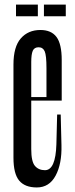

<svg xmlns="http://www.w3.org/2000/svg" viewBox="-20 -809 329 840"><path d="M183.3 -368.9V-510Q183.3 -566.7 175.6 -584.4Q167.8 -602.2 148.9 -602.2Q130 -602.2 123.3 -586.7Q116.7 -571.1 116.7 -537.8V-156.7Q116.7 -102.2 132.8 -83.3Q148.9 -64.4 176.7 -64.4Q223.3 -64.4 226.7 -177.8L230 -307.8H245.6L248.9 -174.4Q251.1 -92.2 223.3 -40.6Q195.6 11.1 141.1 11.1Q88.9 11.1 63.9 -18.9Q38.9 -48.9 38.9 -118.9V-526.7Q38.9 -604.4 71.1 -641.1Q103.3 -677.8 156.7 -677.8Q204.4 -677.8 227.2 -647.2Q250 -616.7 250 -546.7V-368.9ZM227.8 -368.9H90V-384.4H227.8ZM50 -788.9V-737.8H145.6V-788.9ZM172.2 -788.9V-737.8H267.8V-788.9Z"/></svg>

Font: Le Murmure
Style: Regular
Weight: 600
Width: 2
Designer: Jeremy Landes, Alexander Slobzheninov (Cyrillic)
Foundry: Velvetyne Type Foundry
Version: Version 1.0